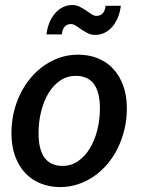

<svg xmlns="http://www.w3.org/2000/svg" viewBox="-20 -735 561 762"><path d="M25.5 0ZM228.5 -76.5Q262 -76.5 289.5 -95.2Q317 -114 336.2 -145.5Q355.5 -177 366 -218.2Q376.5 -259.5 376.5 -304.5Q376.5 -370.5 352.2 -402.2Q328 -434 280.5 -434Q246.5 -434 219.2 -415.5Q192 -397 173 -366Q154 -335 143.5 -293.5Q133 -252 133 -206.5Q133 -76.5 228.5 -76.5ZM219 7.5Q177 7.5 141.5 -6.8Q106 -21 80.2 -48.2Q54.5 -75.5 40 -115.2Q25.5 -155 25.5 -205.5Q25.5 -271 46.2 -328Q67 -385 103 -427.2Q139 -469.5 187.2 -493.8Q235.5 -518 290.5 -518Q332.5 -518 368 -503.8Q403.5 -489.5 429 -462.2Q454.5 -435 469 -395.2Q483.5 -355.5 483.5 -305Q483.5 -262 474 -222Q464.5 -182 447.5 -147.2Q430.5 -112.5 406.2 -84Q382 -55.5 352.8 -35.2Q323.5 -15 289.5 -3.8Q255.5 7.5 219 7.5ZM362.5 -672Q377.5 -672 387 -681.2Q396.5 -690.5 399 -712H459.5Q456.5 -686 447.5 -664.8Q438.5 -643.5 425.2 -628.2Q412 -613 394.8 -604.8Q377.5 -596.5 358 -596.5Q341.5 -596.5 328.2 -603.2Q315 -610 303.2 -618Q291.5 -626 281.2 -632.8Q271 -639.5 261.5 -639.5Q246.5 -639.5 237.2 -629.8Q228 -620 225.5 -598.5H164.5Q167.5 -624.5 176.5 -646Q185.5 -667.5 199 -682.8Q212.5 -698 229.8 -706.5Q247 -715 266.5 -715Q283 -715 296.5 -708.2Q310 -701.5 321.5 -693.5Q333 -685.5 343 -678.8Q353 -672 362.5 -672Z"/></svg>

Font: Lato Semibold
Style: Italic
Weight: 600
Italic angle: -7°
Designer: Lukasz Dziedzic
Foundry: tyPoland Lukasz Dziedzic
Version: Version 2.006; 2014-01-15